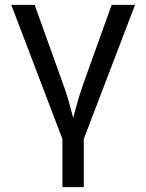

<svg xmlns="http://www.w3.org/2000/svg" viewBox="-20 -566 602 790"><path d="M238.3 9.8 26.4 -545.9H122.6L238.8 -222.2Q257.3 -171.9 270.3 -121.8Q283.2 -71.8 297.4 -24.9H265.1Q279.3 -71.8 292.2 -121.8Q305.2 -171.9 323.2 -222.2L439.5 -545.9H535.6L323.2 9.8ZM236.8 204.1V-3.9H324.7V204.1Z"/></svg>

Font: Inter Variable LoSnoCo
Style: Regular
Weight: 400
Designer: Rasmus Andersson
Foundry: rsms
Version: Version 4.000;git-a52131595; featfreeze: case,dlig,ss01,ss02